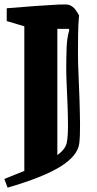

<svg xmlns="http://www.w3.org/2000/svg" viewBox="-28 -645 445 884"><path d="M291 -622Q308 -616 320 -599.5Q332 -583 336 -574Q332 -532 331.5 -482.5Q331 -433 331 -395Q331 -358 333.5 -303Q336 -248 338 -187.5Q340 -127 340.5 -73Q341 -19 337 15Q330 72 251 121.5Q172 171 7 219L-8 179Q17 169 40 159.5Q63 150 84 142V-524L3 -548V-607Q74 -613 137 -617.5Q200 -622 241.5 -624Q283 -626 291 -622ZM289 -512H236V69Q275 41 280 9Q285 -19 285 -64.5Q285 -110 283 -160.5Q281 -211 279 -255.5Q277 -300 277 -325Q277 -369 278.5 -420Q280 -471 291 -506Z"/></svg>

Font: Grenze Gotisch ExtraBold
Style: Regular
Weight: 800
Designer: Renata Polastri
Foundry: Omnibus-Type
Version: Version 1.001